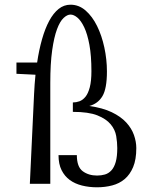

<svg xmlns="http://www.w3.org/2000/svg" viewBox="-20 -782 650 817"><path d="M393 15Q359 15 329 7.5Q299 0 277 -16Q255 -32 242 -58Q229 -84 229 -122H307Q307 -72 332 -53.5Q357 -35 393 -35Q411 -35 426.5 -39.5Q442 -44 454 -57Q466 -70 472.5 -93Q479 -116 479 -152Q479 -176 474.5 -203Q470 -230 451 -253Q432 -276 394.5 -291Q357 -306 290 -306V-346Q304 -346 318 -351Q332 -356 343.5 -370Q355 -384 362 -410.5Q369 -437 369 -479Q369 -545 360.5 -591Q352 -637 338.5 -665.5Q325 -694 309.5 -707Q294 -720 280 -720Q266 -720 250.5 -705.5Q235 -691 222.5 -657.5Q210 -624 202 -568Q194 -512 194 -429V0H107L125 -382Q127 -425 131 -464L50 -468V-516H138Q146 -570 159 -615.5Q172 -661 189.5 -693.5Q207 -726 229.5 -744Q252 -762 280 -762Q316 -762 344.5 -737Q373 -712 393 -671.5Q413 -631 424 -580Q435 -529 435 -478Q435 -405 416 -373Q397 -341 360 -331Q417 -323 455.5 -304.5Q494 -286 517 -261Q540 -236 550 -207.5Q560 -179 560 -152Q560 -103 546.5 -71Q533 -39 510.5 -20Q488 -1 457.5 7Q427 15 393 15Z"/></svg>

Font: Combo
Style: Regular
Weight: 400
Designer: Eduardo Rodriguez Tunni
Foundry: Eduardo Rodriguez Tunni
Version: Version 1.001